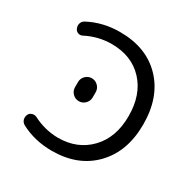

<svg xmlns="http://www.w3.org/2000/svg" viewBox="-169 -916 1034 1056"><g transform="rotate(30 348.0 -388.0)"><path d="M290 -684.6Q207 -684.6 129.9 -645.5Q116.2 -637.7 101.6 -642.6Q86.9 -647.5 81.1 -662.1Q77.1 -670.9 77.1 -679.7Q77.1 -686.5 79.1 -693.4Q84 -709 98.6 -716.8Q188.5 -764.6 296.9 -764.6Q464.8 -764.6 563 -662.6Q661.1 -560.5 661.1 -387.7Q661.1 -215.8 562 -113.3Q462.9 -10.7 296.9 -10.7Q188.5 -10.7 99.6 -57.6Q85 -65.4 79.1 -81.1Q77.1 -88.9 77.1 -95.7Q77.1 -104.5 81.1 -113.3Q86.9 -127 102.1 -131.8Q117.2 -136.7 130.9 -129.9Q207 -90.8 290 -89.8Q413.1 -89.8 490.7 -170.4Q568.4 -251 568.4 -387.2Q568.4 -523.4 492.7 -604Q417 -684.6 290 -684.6ZM233.4 -377V-410.2Q233.4 -433.6 250 -450.2Q266.6 -466.8 289.6 -466.8Q312.5 -466.8 329.1 -450.2Q345.7 -433.6 345.7 -410.2V-377Q345.7 -354.5 329.1 -337.9Q312.5 -321.3 289.6 -321.3Q266.6 -321.3 250 -337.9Q233.4 -354.5 233.4 -377Z"/></g></svg>

Font: Gen Jyuu Gothic P Regular
Style: Regular
Weight: 400
Designer: [Source Han Sans]
Ryoko NISHIZUKA  (kana & ideographs); Paul D. Hunt (Latin, Greek & Cyrillic); Wenlong ZHANG  (bopomofo
Version: Version 1.002.20150607